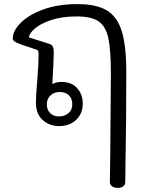

<svg xmlns="http://www.w3.org/2000/svg" viewBox="-20 -614 726 935"><path d="M595 -263Q595 -11 591 189L590 272Q590 286 580 293.5Q570 301 554 301Q537 301 526 293.5Q515 286 515 272L517 128Q520 -166 520 -256Q520 -371 507.5 -428.5Q495 -486 460 -510Q425 -534 354 -534Q281 -534 228 -516Q175 -498 148 -473.5Q121 -449 121 -432L224 -399Q242 -393 242 -359Q242 -346 241 -338Q240 -325 240 -302L235 -205Q255 -215 279 -215Q329 -215 356 -184.5Q383 -154 383 -109Q383 -61 351 -30.5Q319 0 268 0Q221 0 188 -29.5Q155 -59 155 -113Q155 -150 162 -230Q163 -251 165 -273.5Q167 -296 167 -315L168 -347Q168 -369 161 -371L126 -383Q86 -395 64 -405Q42 -415 42 -426Q42 -463 80 -502Q118 -541 189.5 -567.5Q261 -594 357 -594Q449 -594 500 -563.5Q551 -533 573 -462Q595 -391 595 -263ZM208 -106Q208 -79 224.5 -63Q241 -47 267 -47Q294 -47 313 -62.5Q332 -78 332 -107Q332 -134 315.5 -150Q299 -166 271 -166Q243 -166 225.5 -149Q208 -132 208 -106Z"/></svg>

Font: Mali
Style: Regular
Weight: 400
Version: Version 1.000; ttfautohint (v1.6)